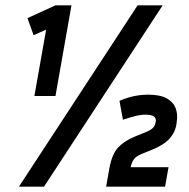

<svg xmlns="http://www.w3.org/2000/svg" viewBox="-20 -700 710 720"><path d="M83 -632 188 -680H248L188 -340H109L153 -589L106 -568ZM496 -680H590L145 0H51ZM612 -73 599 0H378L390 -68Q400 -123 423.5 -147.5Q447 -172 486 -188L523 -203Q544 -211 553 -220Q562 -229 563 -240L564 -243Q569 -270 526 -270Q508 -270 488 -265Q468 -260 441 -251L428 -322Q459 -335 485 -340Q511 -345 535 -345Q581 -345 605.5 -331Q630 -317 638.5 -294.5Q647 -272 643 -246L642 -237Q638 -205 616 -180.5Q594 -156 549 -138L512 -123Q491 -115 482 -102.5Q473 -90 470 -73Z"/></svg>

Font: Inria Sans
Style: Bold Italic
Weight: 700
Italic angle: -10°
Designer: Black Foundry Team
Foundry: Black Foundry
Version: Version 1.2; ttfautohint (v1.8.3)